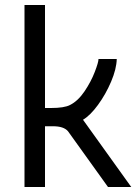

<svg xmlns="http://www.w3.org/2000/svg" viewBox="-20 -747 558 768"><path d="M505 1H412L252 -222Q235 -242 192 -242H160V1H78V-727H160V-315H184Q237 -315 260 -327Q292 -343 318 -381.5Q344 -420 359 -459Q374 -498 374 -511H447Q446 -471 424.5 -420.5Q403 -370 372 -327.5Q341 -285 312 -268Z"/></svg>

Font: Bellota Text
Style: Bold
Weight: 700
Designer: Kemie Guaida
Foundry: Kemie Guaida
Version: Version 4.001